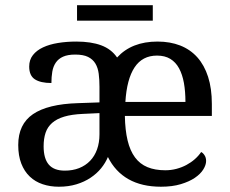

<svg xmlns="http://www.w3.org/2000/svg" viewBox="-20 -705 881 735"><path d="M147 -145Q147 -98.1 166.7 -75Q186.5 -51.8 228 -51.8Q258.3 -51.8 283 -61.5Q307.6 -71.3 325 -89.4Q342.3 -107.4 351.6 -133.3Q360.8 -159.2 360.8 -190.9V-251V-264.2V-272L296.9 -269Q254.4 -267.1 225.8 -258.5Q197.3 -250 179.7 -234.6Q162.1 -219.2 154.5 -196.8Q147 -174.3 147 -145ZM581.1 -492.2Q524.9 -492.2 495.1 -447Q465.3 -401.9 460 -314.9H689.9Q689.9 -354.5 684.1 -387.2Q678.2 -419.9 665.5 -443.4Q652.8 -466.8 632.1 -479.5Q611.3 -492.2 581.1 -492.2ZM596.2 9.8Q522.9 9.8 471.9 -19Q420.9 -47.9 393.1 -104Q383.8 -81.5 367.2 -61Q350.6 -40.5 326.9 -24.7Q303.2 -8.8 272.7 0.5Q242.2 9.8 205.1 9.8Q171.9 9.8 143.3 0.2Q114.7 -9.3 94 -29.1Q73.2 -48.8 61.5 -78.9Q49.8 -108.9 49.8 -149.9Q49.8 -229.5 106.4 -268.1Q163.1 -306.6 277.8 -310.1L360.8 -313V-373Q360.8 -399.9 357.9 -422.6Q355 -445.3 345.2 -461.7Q335.4 -478 317.1 -487.1Q298.8 -496.1 268.1 -496.1Q239.3 -496.1 221.4 -488Q203.6 -480 193.6 -465.3Q183.6 -450.7 180.2 -430.7Q176.8 -410.6 176.8 -387.2Q135.3 -387.2 113.5 -401.4Q91.8 -415.5 91.8 -450.2Q91.8 -476.1 106 -494.1Q120.1 -512.2 144.8 -523.7Q169.4 -535.2 202.1 -540.5Q234.9 -545.9 272 -545.9Q328.6 -545.9 367.4 -531.5Q406.2 -517.1 428.2 -484.9Q483.9 -545.9 583 -545.9Q631.3 -545.9 669.9 -530.8Q708.5 -515.6 735.4 -485.6Q762.2 -455.6 776.6 -410.9Q791 -366.2 791 -307.1V-261.2H458Q459 -206.5 468.5 -167.2Q478 -127.9 496.8 -102.5Q515.6 -77.1 544.4 -65.2Q573.2 -53.2 612.8 -53.2Q634.8 -53.2 655.3 -58.6Q675.8 -64 693.6 -73.5Q711.4 -83 725.8 -95.7Q740.2 -108.4 750 -123Q756.8 -120.1 762.9 -110.8Q769 -101.6 769 -88.9Q769 -73.7 758.3 -56.4Q747.6 -39.1 726.1 -24.4Q704.6 -9.8 672.1 0Q639.6 9.8 596.2 9.8ZM564.9 -626H274.9V-685.1H564.9Z"/></svg>

Font: Droid Serif
Style: Regular
Weight: 400
Designer: Monotype Design team
Foundry: Monotype Imaging Inc.
Version: Version 1.03